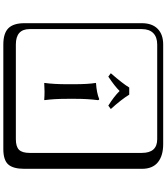

<svg xmlns="http://www.w3.org/2000/svg" viewBox="57 -851 1006 1160"><g transform="rotate(90 560.0 -271.0)"><path d="M551.8 -548.8Q581.5 -500.5 638.7 -437.5L618.2 -422.4Q562.5 -457 529.8 -490.7Q502 -461.9 442.9 -422.4L422.4 -437.5Q485.8 -510.3 508.8 -548.8ZM488.8 -213.9Q488.8 -301.8 481 -346.2L482.9 -348.1Q542 -352.1 578.1 -367.2Q585 -367.2 585 -358.9Q577.1 -297.9 577.1 -226.1V-172.9Q577.1 -93.8 585 -37.1L583 -35.2Q558.1 -37.1 533.2 -37.1Q533.2 -37.1 481.9 -35.2L481 -37.1Q488.8 -92.3 488.8 -172.9ZM249 -717.8Q204.1 -717.8 179.9 -693.8Q155.8 -669.9 155.8 -625V53.2Q155.8 136.2 249 136.2H820.8Q865.7 136.2 884.8 117.2Q903.8 98.1 903.8 53.2V-625Q903.8 -717.8 820.8 -717.8ZM1000 84Q1000 152.8 973.4 182.4Q946.8 211.9 880.9 211.9H249Q181.2 211.9 150.6 181.4Q120.1 150.9 120.1 84V-625Q120.1 -687 154.1 -720.5Q188 -753.9 249 -753.9H851.1Q920.9 -753.9 960.4 -721.9Q1000 -689.9 1000 -625Z"/></g></svg>

Font: Linux Biolinum Keyboard O
Style: Regular
Weight: 700
Designer: Philipp H. Poll
Foundry: Philipp H. Poll
Version: Version 0.6.1